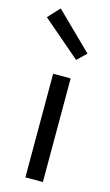

<svg xmlns="http://www.w3.org/2000/svg" viewBox="-133 -826 500 870"><g transform="rotate(15 117.0 -390.5)"><path d="M81.9 0V-486H164V0ZM166.3 -573.3 -11.9 -726.2 38.6 -780.8 208.6 -614.3Z"/></g></svg>

Font: Source Sans Variable
Style: Regular
Weight: 200
Designer: Paul D. Hunt
Foundry: Adobe Systems Incorporated
Version: Version 3.006;hotconv 1.0.111;makeotfexe 2.5.65597